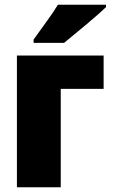

<svg xmlns="http://www.w3.org/2000/svg" viewBox="-20 -786 474 806"><path d="M415 -553V-413H235V0H51V-553ZM425 -766H223Q203 -733 174 -693.5Q145 -654 121 -620V-606H249Q287 -637 342 -683Q397 -729 425 -756Z"/></svg>

Font: Noto Sans Display SemiCondensed Black
Style: Regular
Weight: 900
Width: 4
Designer: Monotype Design Team
Foundry: Monotype Imaging Inc.
Version: Version 1.900